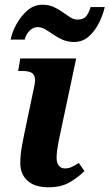

<svg xmlns="http://www.w3.org/2000/svg" viewBox="-20 -784 464 814"><path d="M185 10Q128 10 97 -17.5Q66 -45 66 -93Q66 -107 67.5 -125Q69 -143 73 -165Q77 -187 82 -212L121 -398Q128 -425 128.5 -444Q129 -463 117.5 -473Q106 -483 75 -483H57L66 -536H303L234 -211Q230 -193 227 -176.5Q224 -160 222 -144.5Q220 -129 220 -115Q220 -93 229.5 -81.5Q239 -70 255 -70Q271 -70 284 -76Q297 -82 314 -93L338 -59Q314 -34 277 -12Q240 10 185 10ZM294 -606Q267 -606 245.5 -615.5Q224 -625 206 -637.5Q188 -650 172 -659.5Q156 -669 140 -669Q119 -669 104 -652.5Q89 -636 85 -616H25Q31 -647 49.5 -681Q68 -715 96 -739.5Q124 -764 160 -764Q187 -764 207.5 -754.5Q228 -745 245.5 -732.5Q263 -720 278 -710.5Q293 -701 309 -701Q335 -701 347 -717.5Q359 -734 364 -754H424Q417 -722 400 -687.5Q383 -653 356.5 -629.5Q330 -606 294 -606Z"/></svg>

Font: Noto Serif
Style: Italic
Weight: 400
Italic angle: -12°
Designer: Monotype Design Team
Foundry: Monotype Imaging Inc.
Version: Version 2.013